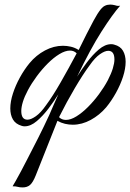

<svg xmlns="http://www.w3.org/2000/svg" viewBox="-20 -546 569 839"><path d="M195 -43Q205 -66 215 -89Q225 -112 235 -134Q217 -105 192.5 -72.5Q168 -40 141 -17Q114 6 88 6Q84 6 81 5.5Q78 5 75 4Q48 -4 36.5 -24Q25 -44 25 -72Q25 -102 36.5 -137.5Q48 -173 67 -207.5Q86 -242 109 -270Q138 -305 176.5 -325.5Q215 -346 255 -346Q272 -346 289.5 -342Q307 -338 323 -328H324Q341 -363 357.5 -395.5Q374 -428 389 -456Q406 -488 421.5 -507Q437 -526 462 -526Q471 -526 483 -523Q493 -519 505 -521Q472 -484 423.5 -408Q375 -332 317 -211Q335 -240 359.5 -273Q384 -306 411.5 -329.5Q439 -353 466 -353Q470 -353 473 -352.5Q476 -352 479 -351Q506 -344 517.5 -324Q529 -304 529 -276Q529 -246 517.5 -210.5Q506 -175 486.5 -140Q467 -105 444 -77Q415 -43 376.5 -22Q338 -1 298 -1Q281 -1 264 -5Q247 -9 231 -18L136 221Q124 251 111.5 262Q99 273 79 273Q66 273 57.5 270.5Q49 268 35 268Q39 262 49 244Q59 226 72 202Q85 178 97 154Q120 110 146.5 57.5Q173 5 195 -43ZM102 -152Q87 -124 80 -101Q73 -78 73 -61Q73 -23 100 -23Q115 -23 136.5 -38Q158 -53 181 -86Q210 -125 245 -186Q280 -247 315 -313Q303 -325 286 -325Q265 -325 239.5 -309.5Q214 -294 188.5 -268.5Q163 -243 140.5 -212.5Q118 -182 102 -152ZM451 -195Q466 -224 473 -247Q480 -270 480 -286Q480 -324 453 -324Q438 -324 416.5 -309Q395 -294 372 -261Q343 -222 307 -161Q271 -100 238 -34Q250 -22 268 -22Q289 -22 314 -37.5Q339 -53 364.5 -78.5Q390 -104 412.5 -134.5Q435 -165 451 -195Z"/></svg>

Font: Great Vibes
Style: Regular
Weight: 400
Designer: Robert E. Leuschke, Viktoriya Grabowska, Viviana Monsalve, Eben Sorkin
Foundry: Robert E. Leuschke
Version: Version 1.103; ttfautohint (v1.8.4.7-5d5b)